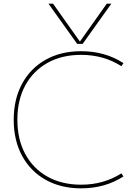

<svg xmlns="http://www.w3.org/2000/svg" viewBox="-20 -1020 761 1050"><path d="M245 -1000H270L416 -794H418L564 -1000H589L432 -780H402ZM424 10Q313 10 230 -36.5Q147 -83 101 -167.5Q55 -252 55 -365Q55 -478 101 -562.5Q147 -647 230 -693.5Q313 -740 424 -740Q554 -740 655 -675L644 -658Q547 -720 424 -720Q318 -720 239.5 -676Q161 -632 118 -552.5Q75 -473 75 -365Q75 -258 118 -178Q161 -98 239.5 -54Q318 -10 424 -10Q547 -10 644 -72L655 -55Q554 10 424 10Z"/></svg>

Font: M PLUS 1 Thin
Style: Regular
Weight: 100
Designer: Coji Morishita
Foundry: UNDERFOREST DESIGN
Version: Version 1.001